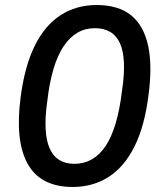

<svg xmlns="http://www.w3.org/2000/svg" viewBox="-20 -734 640 763"><path d="M269 9Q142 9 90.5 -82Q39 -173 62 -348Q78 -471 118 -552Q158 -633 220.5 -673.5Q283 -714 364 -714Q450 -714 500.5 -673.5Q551 -633 568.5 -553Q586 -473 570 -355Q555 -234 515 -153Q475 -72 412.5 -31.5Q350 9 269 9ZM276 -83Q352 -83 399.5 -153.5Q447 -224 465 -374Q484 -501 457 -561.5Q430 -622 357 -622Q281 -622 233 -550.5Q185 -479 168 -333Q150 -207 177 -145Q204 -83 276 -83Z"/></svg>

Font: Nunito Sans 7pt SemiBold
Style: Italic
Weight: 600
Italic angle: -9°
Designer: Vernon Adams
Foundry: Vernon Adams
Version: Version 3.101;gftools[0.9.27]